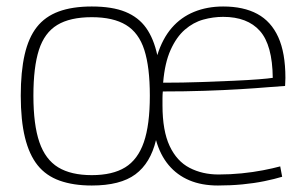

<svg xmlns="http://www.w3.org/2000/svg" viewBox="-20 -562 937 592"><path d="M44 -267Q44 -341 56 -393.5Q68 -446 93.5 -478.5Q119 -511 161 -526.5Q203 -542 263 -542Q326 -542 366.5 -525.5Q407 -509 430.5 -476Q454 -443 465 -392Q481 -443 509.5 -476Q538 -509 578.5 -525.5Q619 -542 668 -542Q731 -542 773.5 -519Q816 -496 838 -447.5Q860 -399 860 -322Q860 -313 859.5 -307.5Q859 -302 859 -297Q840 -296 805 -293Q770 -290 720.5 -287Q671 -284 610.5 -282Q550 -280 482 -280Q481 -270 481 -258.5Q481 -247 481 -237Q481 -159 503 -112Q525 -65 564.5 -44.5Q604 -24 654 -24Q690 -24 725 -27.5Q760 -31 791 -37Q822 -43 844 -49L850 -17Q827 -10 795.5 -3.5Q764 3 727.5 6.5Q691 10 652 10Q602 10 564 -6Q526 -22 500 -53Q474 -84 461 -130Q444 -59 397.5 -24.5Q351 10 263 10Q206 10 164 -5Q122 -20 96 -52.5Q70 -85 57 -138Q44 -191 44 -267ZM83 -267Q83 -177 101.5 -123.5Q120 -70 159.5 -46Q199 -22 263 -22Q327 -22 366 -46Q405 -70 423.5 -123.5Q442 -177 442 -267Q442 -355 425 -408Q408 -461 368.5 -485Q329 -509 263 -509Q196 -509 156.5 -485Q117 -461 100 -408Q83 -355 83 -267ZM483 -307Q544 -307 599.5 -309Q655 -311 700.5 -313Q746 -315 777.5 -317.5Q809 -320 821 -322Q820 -423 781.5 -466.5Q743 -510 668 -510Q637 -510 606.5 -501.5Q576 -493 550 -470.5Q524 -448 506 -408Q488 -368 483 -307Z"/></svg>

Font: Georama ExtraLight
Style: Regular
Weight: 250
Version: Version 1.001